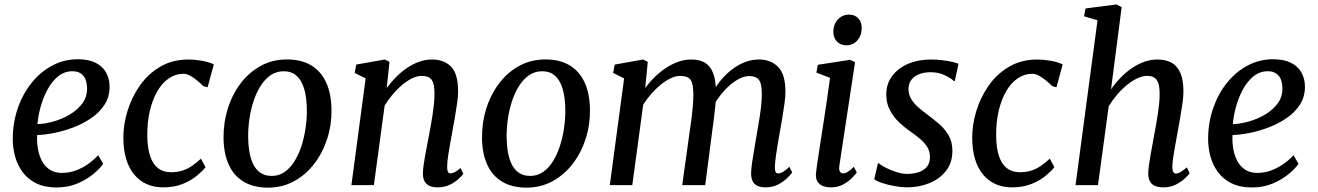

<svg xmlns="http://www.w3.org/2000/svg" viewBox="-20 -837 5960 868"><path d="M446.5 -96.4Q432.9 -76.3 403.1 -51.2Q373.4 -26.1 330.8 -7.8Q288.3 10.5 235.9 10.5Q181.5 10.5 143.3 -8.5Q105.1 -27.5 81.6 -59.8Q58.1 -92 47.6 -131.9Q37.1 -171.7 37.7 -212.8Q38.5 -285.4 61.1 -349.7Q83.7 -414 123.4 -463.2Q163.2 -512.5 216.4 -540.8Q269.5 -569.1 331.8 -569.1Q381 -569.1 412.6 -553Q444.2 -536.9 459.6 -509.1Q475.1 -481.3 475.4 -446.8Q475.9 -399.7 452.7 -363.8Q429.5 -328 391.5 -302.4Q353.5 -276.7 309.2 -260.1Q264.9 -243.6 222.2 -235.4Q179.5 -227.2 148 -226.6Q146.2 -194.9 151.4 -164.5Q156.5 -134.1 169.7 -109.3Q182.8 -84.6 205 -70Q227.2 -55.3 259.5 -55.3Q290.3 -55.3 319.3 -65.2Q348.3 -75.2 374.8 -93.1Q401.3 -111.1 423.9 -135.3ZM308.1 -515Q271.3 -515 243.1 -492.1Q214.9 -469.2 195.1 -432.8Q175.3 -396.4 163.9 -354.9Q152.5 -313.4 149.3 -275.8Q183.5 -276.8 222.6 -288Q261.7 -299.2 296.3 -319.7Q330.8 -340.3 352.4 -369.8Q374 -399.3 373.6 -437.6Q373.1 -476.2 355.7 -495.6Q338.4 -515 308.1 -515Z M899.5 -447.6Q887.1 -459.9 871.4 -472.9Q855.7 -485.9 839.7 -494.7Q823.7 -503.5 809.6 -503.5Q774.1 -503.5 743.9 -483.2Q713.8 -462.9 691.7 -425.4Q669.7 -387.8 657.5 -336.3Q645.4 -284.7 645.9 -222.3Q646.7 -166.3 659.2 -130Q671.7 -93.7 695.3 -76Q718.9 -58.4 752.7 -58.4Q783.2 -58.4 806.6 -66.4Q829.9 -74.3 849.6 -88.2Q869.4 -102 888.5 -119.7L909.1 -81.1Q896.8 -64.9 871 -43.4Q845.3 -21.8 807 -5.9Q768.8 10 717.9 10Q634.2 10 586.1 -48.7Q538.1 -107.4 537.7 -213.3Q537.3 -271.9 555.9 -333.9Q574.5 -395.9 611.5 -449.2Q648.6 -502.4 704.1 -535.2Q759.5 -568 832.8 -568Q860.4 -568 892.6 -562.3Q924.8 -556.6 946.7 -545.9L918.5 -442.4Z M1277.5 -568.3Q1342.2 -568.3 1386.7 -541.6Q1431.2 -514.9 1454.6 -463.9Q1478 -412.9 1478.6 -339.9Q1479.4 -271.8 1459 -208.9Q1438.6 -146 1400.5 -96.3Q1362.3 -46.6 1309.3 -17.7Q1256.2 11.3 1191.6 11.3Q1127.5 11.3 1082.8 -14.9Q1038 -41.1 1014.7 -91.4Q991.3 -141.7 990.6 -213.4Q989.9 -282.6 1009.9 -346.3Q1029.9 -410 1067.8 -460Q1105.7 -510.1 1158.9 -539.2Q1212.1 -568.3 1277.5 -568.3ZM1262.5 -514.9Q1229.4 -514.9 1203.3 -496.8Q1177.2 -478.7 1157.8 -448.1Q1138.5 -417.4 1125.9 -378.8Q1113.3 -340.1 1107.4 -298.6Q1101.5 -257.1 1101.9 -217.5Q1102.6 -159.7 1114.5 -120.5Q1126.4 -81.3 1150 -61.5Q1173.6 -41.7 1208.8 -41.7Q1241.3 -41.7 1267 -59.7Q1292.6 -77.8 1311.6 -108.4Q1330.6 -139 1343 -177.5Q1355.4 -216.1 1361.4 -257.7Q1367.5 -299.3 1367.2 -338.8Q1366.7 -396.8 1355 -435.8Q1343.2 -474.8 1320.3 -494.9Q1297.5 -514.9 1262.5 -514.9Z M1728.4 -439.1Q1747.7 -465.6 1771 -489Q1794.2 -512.4 1820.6 -530.3Q1847 -548.1 1875.4 -558Q1903.8 -568 1933.5 -568Q1986.7 -568 2018.8 -536.1Q2051 -504.2 2051 -422.7Q2051 -401.7 2046.6 -370.7Q2042.1 -339.7 2036.5 -306.9Q2030.8 -274 2025.9 -247Q2021.6 -222 2016.1 -193.1Q2010.6 -164.2 2006.4 -136.1Q2002.2 -107.9 2001.5 -85.4Q2001.2 -68.5 2005 -60.8Q2008.7 -53.1 2015.2 -53.1Q2024.8 -53.1 2035.8 -58.7Q2046.8 -64.4 2062.1 -77.5L2074.6 -51.3Q2071 -45.1 2055.4 -30.2Q2039.8 -15.2 2015.3 -2.6Q1990.7 10 1958.9 10Q1933.8 10 1918.9 1.9Q1904 -6.3 1897.6 -21Q1891.2 -35.7 1891.9 -55.9Q1892.5 -71 1895.1 -90.8Q1897.7 -110.5 1901.8 -132.8Q1905.9 -155 1910.3 -177.6Q1914.6 -200.1 1918.4 -220.5Q1922.3 -241.5 1926.8 -265.7Q1931.3 -290 1935.2 -315.7Q1939.2 -341.4 1941.8 -366.3Q1944.4 -391.2 1944.2 -413.4Q1944 -445 1938.3 -462.4Q1932.5 -479.7 1919.8 -486.8Q1907.1 -493.9 1885.7 -493.9Q1866.1 -493.9 1843.7 -483.2Q1821.4 -472.5 1799 -454Q1776.7 -435.4 1756 -411.2Q1735.3 -386.9 1719 -360L1670.2 0H1568.6L1633 -482.5L1583.4 -507.4L1590.7 -545.1L1719.5 -568L1740.7 -557.4Z M2446 -568.3Q2510.7 -568.3 2555.2 -541.6Q2599.7 -514.9 2623.1 -463.9Q2646.5 -412.9 2647.1 -339.9Q2647.9 -271.8 2627.5 -208.9Q2607.1 -146 2569 -96.3Q2530.8 -46.6 2477.8 -17.7Q2424.7 11.3 2360.1 11.3Q2296 11.3 2251.3 -14.9Q2206.5 -41.1 2183.2 -91.4Q2159.8 -141.7 2159.1 -213.4Q2158.4 -282.6 2178.4 -346.3Q2198.4 -410 2236.3 -460Q2274.2 -510.1 2327.4 -539.2Q2380.6 -568.3 2446 -568.3ZM2431 -514.9Q2397.9 -514.9 2371.8 -496.8Q2345.7 -478.7 2326.3 -448.1Q2307 -417.4 2294.4 -378.8Q2281.8 -340.1 2275.9 -298.6Q2270 -257.1 2270.4 -217.5Q2271.1 -159.7 2283 -120.5Q2294.9 -81.3 2318.5 -61.5Q2342.1 -41.7 2377.3 -41.7Q2409.8 -41.7 2435.5 -59.7Q2461.1 -77.8 2480.1 -108.4Q2499.1 -139 2511.5 -177.5Q2523.9 -216.1 2529.9 -257.7Q2536 -299.3 2535.7 -338.8Q2535.2 -396.8 2523.5 -435.8Q2511.7 -474.8 2488.8 -494.9Q2466 -514.9 2431 -514.9Z M2908.5 -557.4 2896.9 -438.8Q2915.7 -465 2939.5 -488.4Q2963.3 -511.8 2990.6 -529.8Q3017.8 -547.8 3046.8 -557.9Q3075.9 -568 3105.4 -568Q3142.1 -568 3166.4 -553.7Q3190.8 -539.4 3203.2 -508.5Q3215.7 -477.7 3216.6 -427.2Q3216.8 -422.1 3216.6 -416.6Q3216.4 -411.1 3216.2 -405.6Q3216 -400 3215.3 -394L3199.3 -415.3Q3216.8 -448 3240.1 -475.8Q3263.3 -503.5 3290.7 -524.2Q3318.1 -544.9 3348.7 -556.5Q3379.3 -568 3412.1 -568Q3464.3 -568 3497.5 -534.7Q3530.8 -501.5 3530.8 -422.1Q3530.8 -401.7 3526.8 -371.2Q3522.8 -340.8 3517.3 -307.9Q3511.8 -275 3506.8 -247Q3502.3 -221.7 3497.2 -192.9Q3492.1 -164.2 3488.3 -136.2Q3484.4 -108.2 3483 -85.4Q3482.4 -68.5 3485.9 -60.8Q3489.4 -53.1 3496.9 -53.1Q3507.8 -53.1 3519.5 -59.9Q3531.1 -66.7 3548.8 -82.8L3561.4 -57.2Q3556.6 -50.1 3540.7 -33.9Q3524.9 -17.8 3499.7 -3.9Q3474.5 10 3441.9 10Q3416.1 10 3401.4 1.7Q3386.7 -6.6 3381 -21.3Q3375.3 -36 3375.6 -55.2Q3376.3 -75.9 3380.4 -104.2Q3384.5 -132.5 3390 -163.3Q3395.5 -194.1 3400 -222.7Q3404.5 -249.8 3410.2 -282.9Q3416 -316 3420.1 -350Q3424.2 -383.9 3424 -413.4Q3423.9 -460.6 3410.1 -476.9Q3396.3 -493.2 3367.4 -493.2Q3346.8 -493.2 3323.5 -481.8Q3300.2 -470.3 3277 -449.6Q3253.8 -428.9 3233.3 -401.8Q3212.7 -374.6 3197.7 -343.2L3217.1 -403.6Q3216.1 -380.3 3213.3 -352.9Q3210.5 -325.5 3207.1 -298.3Q3203.7 -271.1 3200.2 -247L3168.1 0H3064.2L3094.9 -220.5Q3099.1 -248.6 3103.7 -282.2Q3108.3 -315.7 3111.5 -349.6Q3114.7 -383.5 3114.5 -412.5Q3114 -461.6 3100.8 -477.7Q3087.6 -493.9 3054.5 -493.9Q3035.3 -493.9 3013.2 -483.7Q2991.1 -473.5 2968.5 -455.3Q2945.8 -437.2 2925.1 -413.6Q2904.3 -390 2887.7 -363.4L2838.5 0H2736.8L2801.5 -482.5L2751.9 -507.4L2759.2 -545.1L2887.7 -568Z M3737 10Q3714.7 10 3698.6 3.1Q3682.5 -3.9 3674.7 -17.9Q3667 -31.9 3668.9 -53.3Q3670.9 -73.7 3676.2 -108.5Q3681.5 -143.4 3688.3 -188.2Q3695.2 -232.9 3703.1 -283.3Q3711 -333.6 3718.5 -385.3Q3726 -437 3732.5 -485.1L3670.7 -508.7L3677.3 -544.1L3823.1 -566.6L3845.5 -556L3774.7 -88.8Q3771.9 -70.8 3776.8 -62Q3781.8 -53.1 3790 -53.1Q3800.2 -53.1 3811.8 -59.7Q3823.3 -66.2 3840.3 -82.8L3853.3 -57.2Q3848.5 -50.1 3833.2 -33.9Q3817.8 -17.8 3793.5 -3.9Q3769.1 10 3737 10ZM3805.5 -632.2Q3780 -632.2 3763.4 -649.6Q3746.7 -667 3747.4 -695.4Q3748.1 -728.1 3768.4 -749.5Q3788.6 -770.9 3818.7 -770.9Q3844.5 -770.9 3860.2 -754.1Q3875.9 -737.3 3875.7 -711.1Q3875.5 -676.4 3855.9 -654.3Q3836.3 -632.2 3805.5 -632.2Z M4296.4 -470.5H4292.1Q4282.1 -481.6 4253 -496.1Q4223.9 -510.5 4187.3 -510.5Q4159.8 -510.5 4137.7 -502.6Q4115.6 -494.7 4102.2 -478.9Q4088.8 -463.1 4087.1 -438.6Q4086.1 -413 4098 -391.9Q4109.9 -370.7 4130.2 -352.9Q4150.6 -335 4174.1 -317.8Q4199 -299.2 4224.8 -277.3Q4250.5 -255.3 4268.1 -225.8Q4285.6 -196.3 4285.6 -155Q4285.6 -101.7 4256.9 -64.8Q4228.3 -28 4181.5 -9Q4134.6 10 4079.6 10Q4055.3 10 4024.4 4.3Q3993.4 -1.3 3967.6 -9.8Q3941.9 -18.2 3932.4 -27.1L3949.2 -99.8H3951.4Q3962.7 -89.8 3985.2 -78.4Q4007.7 -67 4033.6 -58.9Q4059.5 -50.8 4081.2 -50.8Q4105.8 -50.8 4129.4 -57.5Q4153 -64.1 4168.6 -81.1Q4184.2 -98 4184.2 -128Q4184.2 -154.2 4170.2 -175Q4156.1 -195.9 4134.4 -213.4Q4112.8 -231 4089.8 -246.8Q4069.5 -260.7 4045.4 -283.3Q4021.4 -305.8 4004.1 -337.3Q3986.7 -368.8 3986.7 -409.7Q3986.7 -458.2 4013.5 -493.7Q4040.3 -529.3 4085.7 -548.6Q4131.2 -568 4187.5 -568Q4213.8 -568 4239.6 -564.8Q4265.3 -561.7 4285.1 -557.1Q4304.8 -552.5 4313.2 -548.6Z M4737 -447.6Q4724.6 -459.9 4708.9 -472.9Q4693.2 -485.9 4677.2 -494.7Q4661.2 -503.5 4647.1 -503.5Q4611.6 -503.5 4581.4 -483.2Q4551.3 -462.9 4529.2 -425.4Q4507.2 -387.8 4495 -336.3Q4482.9 -284.7 4483.4 -222.3Q4484.2 -166.3 4496.7 -130Q4509.2 -93.7 4532.8 -76Q4556.4 -58.4 4590.2 -58.4Q4620.7 -58.4 4644.1 -66.4Q4667.4 -74.3 4687.1 -88.2Q4706.9 -102 4726 -119.7L4746.6 -81.1Q4734.3 -64.9 4708.5 -43.4Q4682.8 -21.8 4644.5 -5.9Q4606.3 10 4555.4 10Q4471.7 10 4423.6 -48.7Q4375.6 -107.4 4375.2 -213.3Q4374.8 -271.9 4393.4 -333.9Q4412 -395.9 4449 -449.2Q4486.1 -502.4 4541.6 -535.2Q4597 -568 4670.3 -568Q4697.9 -568 4730.1 -562.3Q4762.3 -556.6 4784.2 -545.9L4756 -442.4Z M5002.7 -432.8Q5021.6 -460.5 5045.2 -485Q5068.8 -509.4 5095.8 -528.1Q5122.8 -546.7 5152.2 -557.4Q5181.7 -568 5212.6 -568Q5248.5 -568 5274.9 -554.3Q5301.2 -540.7 5315.7 -508.7Q5330.1 -476.7 5330.1 -422.1Q5330.1 -401.4 5325.9 -370.6Q5321.6 -339.7 5315.8 -306.9Q5309.9 -274 5305.1 -247Q5301.7 -228.5 5297.9 -207.2Q5294 -185.9 5290.2 -164.4Q5286.4 -142.8 5283.6 -122.6Q5280.8 -102.4 5279.8 -85.4Q5279.5 -68.1 5284 -60.3Q5288.5 -52.5 5295.7 -52.5Q5306.3 -52.5 5317.1 -59.1Q5327.9 -65.7 5345.7 -80.4L5358.2 -53.7Q5354.2 -47.3 5338.4 -32Q5322.7 -16.6 5297.5 -3.3Q5272.4 10 5239.7 10Q5213.8 10 5198.6 2.2Q5183.3 -5.6 5177 -20.3Q5170.6 -34.9 5171 -55.9Q5171.7 -71 5174.3 -90.8Q5176.9 -110.5 5180.8 -132.8Q5184.7 -155 5189 -177.6Q5193.2 -200.1 5196.7 -220.5Q5200.6 -241.5 5205.1 -265.7Q5209.6 -290 5213.5 -315.7Q5217.5 -341.4 5220.1 -366.3Q5222.7 -391.2 5222.5 -413.4Q5222.3 -445 5216 -462.4Q5209.7 -479.7 5197.3 -486.8Q5184.9 -493.9 5165.5 -493.9Q5144.9 -493.9 5121.7 -483Q5098.4 -472 5074.9 -452.9Q5051.4 -433.8 5030.2 -408.9Q5009 -384 4992.2 -356.5L4943.8 0H4842.3L4941.7 -745.4L4880.8 -763.3L4887.4 -798.7L5027.8 -817L5050.8 -804.4Z M5850.5 -96.4Q5836.9 -76.3 5807.1 -51.2Q5777.4 -26.1 5734.8 -7.8Q5692.3 10.5 5639.9 10.5Q5585.5 10.5 5547.3 -8.5Q5509.1 -27.5 5485.6 -59.8Q5462.1 -92 5451.6 -131.9Q5441.1 -171.7 5441.7 -212.8Q5442.5 -285.4 5465.1 -349.7Q5487.7 -414 5527.4 -463.2Q5567.2 -512.5 5620.4 -540.8Q5673.5 -569.1 5735.8 -569.1Q5785 -569.1 5816.6 -553Q5848.2 -536.9 5863.6 -509.1Q5879.1 -481.3 5879.4 -446.8Q5879.9 -399.7 5856.7 -363.8Q5833.5 -328 5795.5 -302.4Q5757.5 -276.7 5713.2 -260.1Q5668.9 -243.6 5626.2 -235.4Q5583.5 -227.2 5552 -226.6Q5550.2 -194.9 5555.4 -164.5Q5560.5 -134.1 5573.7 -109.3Q5586.8 -84.6 5609 -70Q5631.2 -55.3 5663.5 -55.3Q5694.3 -55.3 5723.3 -65.2Q5752.3 -75.2 5778.8 -93.1Q5805.3 -111.1 5827.9 -135.3ZM5712.1 -515Q5675.3 -515 5647.1 -492.1Q5618.9 -469.2 5599.1 -432.8Q5579.3 -396.4 5567.9 -354.9Q5556.5 -313.4 5553.3 -275.8Q5587.5 -276.8 5626.6 -288Q5665.7 -299.2 5700.3 -319.7Q5734.8 -340.3 5756.4 -369.8Q5778 -399.3 5777.6 -437.6Q5777.1 -476.2 5759.7 -495.6Q5742.4 -515 5712.1 -515Z"/></svg>

Font: Merriweather 7pt Light
Style: Italic
Weight: 300
Italic angle: -7.8°
Designer: Eben Sorkin
Foundry: Eben Sorkin
Version: Version 2.200;gftools[0.9.31]